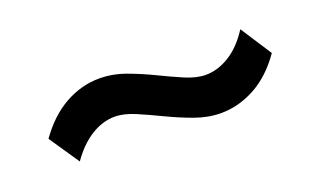

<svg xmlns="http://www.w3.org/2000/svg" viewBox="-34 -547 717 429"><g transform="rotate(-20 324.0 -333.0)"><path d="M439 -250Q409 -250 377.8 -261.2Q346.5 -272.5 316.5 -287Q286.5 -301.5 260 -312.8Q233.5 -324 212 -324Q183 -324 155.2 -306.5Q127.5 -289 105 -256.5L56.5 -328Q88 -372.5 127.2 -394.2Q166.5 -416 209 -416Q240 -416 271 -404.8Q302 -393.5 331.8 -379Q361.5 -364.5 388 -353.2Q414.5 -342 436 -342Q465 -342 493 -359.5Q521 -377 543 -411.5L591 -337.5Q560 -293 520.5 -271.5Q481 -250 439 -250Z"/></g></svg>

Font: Geologica Cursive Medium
Style: Regular
Weight: 500
Designer: Sindre Bremnes, Frode Helland
Foundry: Monokrom Skriftforlag AS
Version: Version 1.010;gftools[0.9.28]